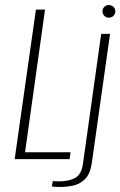

<svg xmlns="http://www.w3.org/2000/svg" viewBox="-20 -629 476 759"><path d="M38 0 122 -591H158L79 -27H259L255 0ZM207 110Q202 110 195 109.5Q188 109 185 108L189 86Q190 87 197.5 87.5Q205 88 212 88Q252 88 277 74.5Q302 61 308 18L380 -495H415L343 15Q337 57 317.5 77.5Q298 98 269.5 104.5Q241 111 207 110ZM410 -559Q400 -559 392.5 -566.5Q385 -574 385 -584Q385 -595 392.5 -602Q400 -609 410 -609Q421 -609 428.5 -602Q436 -595 436 -584Q436 -574 428.5 -566.5Q421 -559 410 -559Z"/></svg>

Font: Alumni Sans ExtraLight
Style: Italic
Weight: 250
Italic angle: -8°
Version: Version 1.016